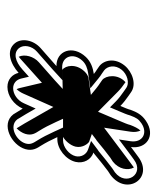

<svg xmlns="http://www.w3.org/2000/svg" viewBox="25 -570 414 504"><g transform="rotate(90 232.0 -318.0)"><path d="M408.6 -378.6C416.6 -384.5 422.4 -389 429 -394.4L439.5 -401.3C495.6 -443.7 447.3 -516.2 391.3 -473.6L381.8 -466.6C376.8 -463 372.3 -459.6 365.9 -454.8C371.9 -494.5 336.6 -521.1 296.8 -493.8C280.6 -482.7 274.3 -469.8 268.2 -453.5L268.1 -453C266.7 -446.9 262.4 -437.1 258.1 -427C250.7 -434.4 239.9 -442.7 231.4 -448.5L222.9 -454.4C201.6 -470.4 168.5 -458.2 152.2 -438.3C130.8 -412.1 138 -383.6 153.8 -371.6L162.6 -365.5C166.9 -362.8 170 -360.8 174.2 -357.3C158 -355 141.9 -349.4 129.6 -336.4C96.9 -301.8 113.6 -258.3 153.5 -259.2C139.1 -246 119.9 -230.1 106.7 -218C84.6 -198.7 79.2 -167.7 93.5 -150.1C113 -126.1 147.3 -138.3 171.2 -159.8C175 -143.9 187.8 -130.5 208.1 -130.5C231.3 -130.5 254.7 -147.1 265.1 -170.6C269.7 -162.6 274.9 -154.3 280.2 -145.9C306 -112.3 361 -141.2 371.5 -177.6C377.1 -197 368.4 -209.1 362.2 -218.9C354.8 -230.8 347.6 -244.6 339.9 -261.5H345.4C370.9 -261.5 399 -283.6 405 -309.5C409.9 -330.9 399 -350 380.5 -356.4C380.6 -356.5 382.7 -357.8 383.5 -358.2ZM400.7 -389.4 376.6 -369.8C375.7 -369.2 373.8 -368.1 372.9 -367.4L350 -350.1L372.6 -342.1C385.7 -337.6 393.2 -323.6 390 -309.5C386 -292.3 366.1 -276.5 348.8 -276.5H314.9L325.6 -253C333.4 -235.8 340.8 -221.6 348.6 -209.1C355.2 -198.6 360.3 -190.9 356.7 -178.4C349.5 -153.4 311.5 -133.7 293.5 -156.1C287.9 -165 283.4 -172.3 279 -180L264.9 -204.6L251.1 -173.7C243.6 -156.7 227.2 -145.5 211.6 -145.5C198.3 -145.5 189.1 -154.3 186.3 -166.2L181.4 -186.9L162.3 -169.8C141.7 -151.3 119.2 -145.1 106.3 -160.9C96.6 -172.9 100.3 -194.7 115.6 -208C128.7 -220 147.5 -235.6 162.6 -249.4L190.5 -275L156.6 -274.2C128.7 -273.6 116.8 -303.3 139.7 -327.6C147.5 -335.9 158.7 -340.5 172.9 -342.5L211.9 -348.1L185.5 -369.7C181 -373.4 177 -376.1 173.1 -378.5L164.7 -384.4C153.6 -392.8 148.9 -413 163.4 -430.7C174.4 -444.2 197.4 -452.6 212 -441.6L220.7 -435.5C228.9 -430 239.3 -422 246 -415.3L261.8 -399.7L272.2 -424.2C276.4 -434 281 -444.7 283 -452.5C289.1 -468.6 292.4 -474.6 303.6 -482.2C329.1 -499.7 355.4 -485.1 350.7 -453.6L346.1 -423.2L373.4 -443.7C379.8 -448.5 384.3 -451.9 389.1 -455.4L398.8 -462.4C436.8 -491.4 470.1 -441.8 432.4 -412.7L421.7 -405.6C414.9 -400.2 409.1 -395.6 400.7 -389.4ZM372.6 -384.1C381 -390.3 386.8 -394.8 393.6 -400.3L404.3 -407.3C424.3 -422.8 428.3 -447.2 419.7 -462.5C413.6 -458.1 409 -454.7 401.5 -449.1L315.2 -384.2L325.8 -454.3C327.3 -464.2 326 -472.8 322.7 -479.8C316.8 -473.3 312.1 -463.6 308.1 -453C306.4 -445.8 302.1 -436 297.8 -425.9L273.3 -368.3L220.4 -420.7C213.8 -427.3 203.7 -435 195.7 -440.4C172.9 -419.9 178.4 -388.4 189.9 -379.4L198.1 -373.7C201.6 -371.4 206.4 -368.2 210.9 -364.5L229.1 -349.6L185.7 -343.4C184.7 -343.3 177 -342.8 167.3 -332.5C146.6 -310.6 151.4 -283.2 163.4 -274.4L213.4 -275.6L190.5 -254.6C175.5 -240.9 156.7 -225.3 143.6 -213.2C127.9 -199.6 121.5 -175.5 129 -160.1C130.2 -161 132.7 -163 134.3 -164.5L197.3 -221.1L211.2 -162.4C211.9 -159.6 212.7 -157.3 214.1 -154.6C218.2 -159 222.6 -165.2 225.5 -171.8L260.8 -251.1L304.4 -174.9C308.2 -168.2 311.9 -162.3 316.8 -154.6C323 -160.5 329 -169.1 331.6 -177.9C336.5 -194.9 329.4 -204.2 323.1 -214.3C315.4 -226.6 308.1 -240.7 300.3 -257.8L291.8 -276.5H339.4C348.2 -281.3 361.5 -294.6 365 -309.5C369.2 -328.1 356.1 -343.3 351.7 -345.1L331.7 -352.1L344.8 -362.1C348.1 -364.6 346.6 -363.3 348.5 -364.5Z"/></g></svg>

Font: HoneyBee
Style: BlurIt
Weight: 700
Foundry: Cannot Into Space Fonts
Version: Version 0.89